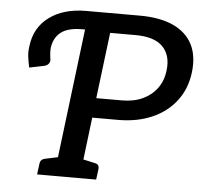

<svg xmlns="http://www.w3.org/2000/svg" viewBox="-52 -773 868 826"><g transform="rotate(5 382.5 -359.5)"><path d="M211 0 299 -719H519Q605 -719 662.5 -693Q720 -667 746 -617Q772 -567 763 -494Q754 -423 714.5 -371.5Q675 -320 611 -292Q547 -264 464 -264H353L321 0ZM363 -349H474Q525 -349 563.5 -367Q602 -385 625.5 -417.5Q649 -450 654 -494Q662 -560 625.5 -597Q589 -634 508 -634H398ZM138 0 144 -46Q145 -56 150.5 -62Q156 -68 166 -70L237 -85L239 0ZM292 0 314 -85 382 -70Q392 -68 396 -62Q400 -56 399 -46L393 0ZM64 -455Q59 -478 56 -500Q53 -522 57 -548Q67 -629 129 -674Q191 -719 287 -719H299L289 -639H277Q216 -639 185.5 -615.5Q155 -592 149 -547Q148 -534 149 -522Q150 -510 151 -503Q154 -491 148.5 -481.5Q143 -472 128 -468Z"/></g></svg>

Font: Aleo Medium
Style: Italic
Weight: 500
Italic angle: -7°
Designer: Alessio Laiso
Foundry: Alessio Laiso
Version: Version 2.001;gftools[0.9.29]